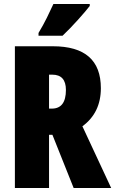

<svg xmlns="http://www.w3.org/2000/svg" viewBox="-20 -947 580 967"><path d="M249 -927Q234 -894 216 -857.5Q198 -821 174 -781V-767H295Q332 -802 372 -846.5Q412 -891 432 -917V-927ZM312 -494Q312 -400 241 -400H227V-571H243Q312 -571 312 -494ZM55 -714V0H227V-268H244L351 0H540L395 -311Q488 -379 488 -503Q488 -714 246 -714Z"/></svg>

Font: Noto Sans Display Condensed Black
Style: Regular
Weight: 900
Width: 3
Designer: Monotype Design team
Foundry: Monotype Imaging Inc.
Version: 1.000